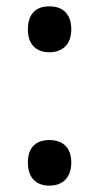

<svg xmlns="http://www.w3.org/2000/svg" viewBox="-20 -572 313 606"><path d="M68 -479C68 -428 98 -407 136 -407C173 -407 205 -428 205 -479C205 -533 173 -552 136 -552C98 -552 68 -533 68 -479ZM68 -59C68 -7 98 14 136 14C173 14 205 -7 205 -59C205 -111 173 -130 136 -130C98 -130 68 -111 68 -59Z"/></svg>

Font: Noto Sans Bassa Vah Medium
Style: Regular
Weight: 500
Designer: Monotype Design Team
Foundry: Monotype Imaging Inc.
Version: Version 2.002